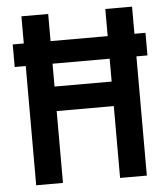

<svg xmlns="http://www.w3.org/2000/svg" viewBox="-51 -739 688 785"><g transform="rotate(-5 293.0 -346.5)"><path d="M20.5 -489.3V-582H565.4V-489.3ZM410.2 0V-693.4H520V0ZM65.9 0V-693.4H175.8V0ZM86.4 -294.9V-395.5H502V-294.9Z"/></g></svg>

Font: Cascadia Code Medium
Style: Regular
Weight: 500
Monospace: yes
Designer: Aaron Bell
Foundry: Saja Typeworks
Version: Version 2407.024